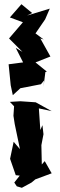

<svg xmlns="http://www.w3.org/2000/svg" viewBox="-20 -755 288 914"><path d="M60 132 84 139 130 114 148 99 226 70 193 12 179 28 177 -64 187 -116 182 -159 172 -136 165 -239 226 -226 150 -268 77 -273 27 -270 47 -249 44 -204 50 -165 75 -45 45 -80 28 1 55 79 74 81 48 114ZM187 -341 196 -412 203 -414 149 -458 220 -486 172 -572 188 -567 149 -596 195 -663 217 -714 109 -681 133 -693 82 -735 27 -672 89 -649 23 -572 87 -508 55 -527 90 -458 21 -449 31 -349 41 -302 77 -335 175 -354 190 -372Z"/></svg>

Font: Asimov Aggro
Style: Condensed
Weight: 500
Designer: Google
Version: Version 2.000980; 2014